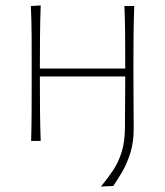

<svg xmlns="http://www.w3.org/2000/svg" viewBox="-20 -516 604 703"><path d="M94 0Q95.5 -56.5 95.8 -108.5Q96 -160.5 96 -221V-271Q96 -332 95.8 -385Q95.5 -438 93 -494L129 -496Q127 -439.5 126.5 -385.8Q126 -332 126 -271V-265H438.5V-271Q438.5 -332 438.2 -385Q438 -438 435.5 -494H471.5Q469.5 -438 469 -385Q468.5 -332 468.5 -271Q468.5 -209 468.8 -169.8Q469 -130.5 469.2 -102Q469.5 -73.5 469.5 -44Q469.5 5 457.2 44Q445 83 427.5 113Q410 143 394.5 165L349.5 167Q375 136.5 394.8 106.5Q414.5 76.5 426 39Q437.5 1.5 437.5 -52L438.5 -221V-236H126V-221Q126 -160.5 126.5 -108.5Q127 -56.5 129 0Z"/></svg>

Font: Commissioner Flair Thin
Style: Regular
Weight: 100
Designer: Kostas Bartsokas
Foundry: Kostas Bartsokas
Version: Version 1.000; ttfautohint (v1.8.3)